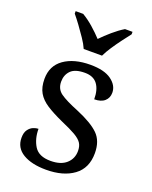

<svg xmlns="http://www.w3.org/2000/svg" viewBox="-142 -826 724 914"><g transform="rotate(20 220.0 -369.0)"><path d="M205.1 9.8Q131.8 9.8 87.9 -16.6Q43.9 -43 43.9 -93.8Q43.9 -120.1 54.7 -134.8Q65.4 -149.4 79.6 -155.3Q93.8 -161.1 105.5 -161.1Q105.5 -110.4 128.4 -73.7Q151.4 -37.1 210.9 -37.1Q262.7 -37.1 290.5 -62Q318.4 -86.9 318.4 -126Q318.4 -150.4 308.1 -166Q297.9 -181.6 272 -196.8Q246.1 -211.9 198.2 -232.4Q148.4 -254.9 115.7 -275.9Q83 -296.9 66.9 -324.7Q50.8 -352.5 50.8 -394.5Q50.8 -460.9 101.1 -496.6Q151.4 -532.2 234.4 -532.2Q304.7 -532.2 340.8 -505.9Q377 -479.5 377 -442.4Q377 -416 358.9 -399.9Q340.8 -383.8 306.6 -383.8Q306.6 -432.6 286.1 -460Q265.6 -487.3 222.7 -487.3Q172.9 -487.3 151.4 -465.3Q129.9 -443.4 129.9 -409.2Q129.9 -372.1 157.7 -352.1Q185.5 -332 251 -305.7Q328.1 -273.4 362.8 -239.3Q397.5 -205.1 397.5 -143.6Q397.5 -67.4 344.7 -28.8Q292 9.8 205.1 9.8ZM177.7 -591.8Q168 -614.3 150.4 -640.1Q132.8 -666 114.3 -691.4Q95.7 -716.8 80.1 -735.4V-748H118.2Q146.5 -731.4 174.3 -707Q202.1 -682.6 223.6 -659.2Q246.1 -682.6 274.4 -707Q302.7 -731.4 330.1 -748H368.2V-735.4Q353.5 -716.8 334.5 -691.4Q315.4 -666 298.3 -640.1Q281.2 -614.3 270.5 -591.8Z"/></g></svg>

Font: Noto Serif Todhri
Style: Regular
Weight: 400
Designer: Mikhail Merkuryev
Version: Version 1.000; ttfautohint (v1.8.4.7-5d5b)